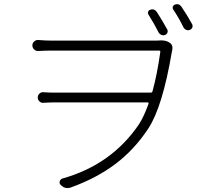

<svg xmlns="http://www.w3.org/2000/svg" viewBox="-20 -869 1040 941"><path d="M799.8 -724.6Q803.7 -716.8 800.3 -708.5Q796.9 -700.2 788.1 -697.3Q779.3 -694.3 770.5 -698.2Q761.7 -702.1 756.8 -710.9Q737.3 -750 708 -796.9Q703.1 -803.7 706.1 -811.5Q709 -819.3 716.8 -821.3Q721.7 -823.2 726.6 -823.2Q740.2 -823.2 749 -809.6Q777.3 -765.6 799.8 -724.6ZM235.4 -669.9H746.1Q756.8 -669.9 765.6 -670.9Q768.6 -670.9 771.5 -670.9Q794.9 -670.9 810.5 -660.2Q825.2 -651.4 825.2 -634.8Q825.2 -629.9 824.2 -623Q823.2 -619.1 822.3 -615.2Q776.4 -344.7 707 -239.3Q638.7 -135.7 546.4 -65.9Q454.1 3.9 327.1 49.8Q318.4 52.7 310.5 52.7Q292 52.7 277.3 37.1Q269.5 29.3 272.9 19Q276.4 8.8 286.1 5.9Q526.4 -61.5 661.1 -259.8Q684.6 -295.9 708 -360.4Q709 -362.3 707.5 -364.7Q706.1 -367.2 704.1 -367.2H250Q227.5 -367.2 192.4 -365.2Q181.6 -364.3 173.3 -372.1Q165 -379.9 165 -391.1Q165 -402.3 173.3 -410.2Q181.6 -418 192.4 -417Q222.7 -415 249 -415H718.8Q725.6 -415 727.5 -421.9Q751 -507.8 765.6 -614.3Q766.6 -621.1 759.8 -621.1H235.4Q201.2 -621.1 168 -619.1Q156.2 -618.2 147.5 -626.5Q138.7 -634.8 138.7 -646.5Q138.7 -658.2 147.5 -666Q156.2 -673.8 168 -672.9Q204.1 -669.9 235.4 -669.9ZM829.1 -822.3Q826.2 -826.2 826.2 -831.1Q826.2 -834 827.1 -836.9Q830.1 -843.8 837.9 -846.7Q842.8 -848.6 847.7 -848.6Q861.3 -848.6 870.1 -835Q898.4 -793 921.9 -750Q923.8 -746.1 923.8 -741.2Q923.8 -737.3 922.9 -734.4Q918.9 -725.6 910.2 -722.7Q906.2 -720.7 902.3 -720.7Q897.5 -720.7 892.6 -722.7Q883.8 -726.6 878.9 -735.4Q858.4 -778.3 829.1 -822.3Z"/></svg>

Font: Gen Jyuu Gothic Light
Style: Regular
Weight: 200
Designer: [Source Han Sans]
Ryoko NISHIZUKA  (kana & ideographs); Paul D. Hunt (Latin, Greek & Cyrillic); Wenlong ZHANG  (bopomofo
Version: Version 1.002.20150607